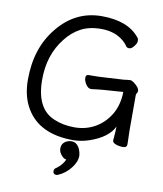

<svg xmlns="http://www.w3.org/2000/svg" viewBox="-101 -800 953 1121"><g transform="rotate(10 376.0 -239.5)"><path d="M371 23Q171 23 92 -110Q50 -180 50 -280Q50 -467 151 -590Q255 -719 411.5 -719Q568 -719 637 -632Q643 -626 643 -612.5Q643 -599 628.5 -580.5Q614 -562 600.5 -562Q587 -562 581 -571Q568 -592 541 -611Q492 -645 421 -645Q350 -645 300 -618Q250 -591 213 -543Q132 -441 132 -295Q132 -122 242 -76Q296 -52 365 -52Q434 -52 489 -84Q544 -116 578 -174Q610 -231 611 -305L499 -297Q479 -296 424 -289H422Q405 -289 391.5 -309.5Q378 -330 378 -348.5Q378 -367 396 -367H410Q454 -367 480 -369L603 -376Q611 -377 620.5 -378.5Q630 -380 639 -380Q648 -380 662 -370Q695 -345 695 -326Q695 -317 690.5 -312Q686 -307 686 -298V-97Q686 -89 686.5 -71Q687 -53 687.5 -35Q688 -17 688 -7Q688 12 664.5 12Q641 12 621.5 4.5Q602 -3 602 -16V-17Q607 -70 607 -99Q574 -30 465 7Q417 23 371 23ZM310 240Q290 240 290 220Q290 210 298 203Q317 191 333 172Q348 153 352 141Q350 141 345 140Q335 137 330 131Q306 109 306 83.5Q306 58 324 44.5Q342 31 365 31Q388 31 403.5 51Q419 71 423 106Q423 143 393 181Q363 219 321 237Q315 240 310 240Z"/></g></svg>

Font: LXGW WenKai TC
Style: Bold
Weight: 700
Designer: LXGW / Fontworks Inc.
Foundry: LXGW / Fontworks Inc.
Version: Version 1.330;April 28, 2024